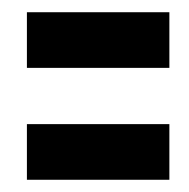

<svg xmlns="http://www.w3.org/2000/svg" viewBox="-20 -379 309 314"><path d="M24 -176H257V-85H24ZM24 -359H257V-268H24Z"/></svg>

Font: Fundamental  Brigade Condensed
Style: Regular
Weight: 400
Width: 3
Designer: Peter Wiegel, original typeface by Carl Albert Fahrenwaldt 1901
Foundry: Peter Wiegel
Version: Version 0.000 2012 initial release